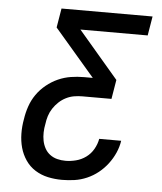

<svg xmlns="http://www.w3.org/2000/svg" viewBox="-53 -781 706 836"><g transform="rotate(5 300.0 -363.5)"><path d="M249 8Q217 8 187 1.5Q157 -5 131.5 -21Q106 -37 89 -62Q72 -87 64 -116Q56 -145 55.5 -177Q55 -209 61 -241Q65 -269 74.5 -297Q84 -325 101 -349.5Q118 -374 142 -393.5Q166 -413 193 -425Q220 -437 248.5 -441.5Q277 -446 305 -446H344L168 -651L182 -735H580L566 -651H272L447 -446L433 -362H305Q288 -362 270 -359Q252 -356 235 -347.5Q218 -339 204 -326Q190 -313 179.5 -297Q169 -281 163.5 -263.5Q158 -246 156 -229Q152 -210 151.5 -191Q151 -172 154.5 -154.5Q158 -137 166.5 -121.5Q175 -106 189 -95.5Q203 -85 220.5 -80.5Q238 -76 257 -76Q279 -76 302.5 -82Q326 -88 346 -102.5Q366 -117 378.5 -139Q391 -161 395 -184H491Q487 -157 475.5 -131Q464 -105 446.5 -82Q429 -59 406.5 -41Q384 -23 357.5 -11.5Q331 0 303.5 4Q276 8 249 8Z"/></g></svg>

Font: Iosevka Md Ex Obl
Style: Regular
Weight: 500
Width: 7
Italic angle: -9°
Monospace: yes
Designer: Belleve Invis
Foundry: Belleve Invis
Version: Version 32.5.0; ttfautohint (v1.8.4)